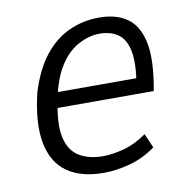

<svg xmlns="http://www.w3.org/2000/svg" viewBox="-64 -567 638 638"><g transform="rotate(-10 255.5 -247.5)"><path d="M237 8Q160 8 113.5 -25Q67 -58 54 -125Q41 -192 65 -293Q88 -368 124.5 -414Q161 -460 208.5 -481.5Q256 -503 310 -503Q366 -503 402 -479Q438 -455 451.5 -402Q465 -349 452 -261L447 -231H106L115 -283H416L394 -260Q406 -334 397.5 -375Q389 -416 364 -433Q339 -450 302 -450Q268 -450 231.5 -431Q195 -412 168 -370Q141 -328 127 -258L124 -240Q111 -170 122 -127.5Q133 -85 165 -66Q197 -47 245 -47Q274 -47 313 -57Q352 -67 392 -95L413 -47Q372 -17 325.5 -4.5Q279 8 237 8Z"/></g></svg>

Font: Nunito Sans 7pt Condensed Light
Style: Italic
Weight: 300
Width: 3
Italic angle: -9°
Designer: Vernon Adams
Foundry: Vernon Adams
Version: Version 3.101;gftools[0.9.27]